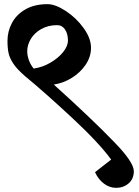

<svg xmlns="http://www.w3.org/2000/svg" viewBox="-20 -727 671 924"><path d="M418 -497Q418 -454 392.5 -416Q367 -378 326 -352.5Q285 -327 239 -320Q423 -154 528 -45Q624 53 624 97Q624 134 599 155.5Q574 177 539 177Q507 177 480 156.5Q453 136 438 103V101L515 41Q457 -39 327.5 -159.5Q198 -280 100 -361Q63 -393 45 -419.5Q27 -446 21.5 -470.5Q16 -495 16 -530Q16 -576 37.5 -616.5Q59 -657 102.5 -682Q146 -707 209 -707Q246 -707 296 -674.5Q346 -642 382 -592.5Q418 -543 418 -497ZM111 -480Q111 -461 118.5 -439Q126 -417 142 -397Q184 -403 222 -425Q260 -447 283.5 -476Q307 -505 307 -532Q307 -564 293 -585Q279 -606 255 -606Q212 -606 179 -587.5Q146 -569 128.5 -540Q111 -511 111 -480Z"/></svg>

Font: Martel ExtraBold
Style: Regular
Weight: 800
Designer: Dan Reynolds
Foundry: Dan Reynolds
Version: Version 1.001; ttfautohint (v1.1) -l 5 -r 5 -G 72 -x 0 -D la